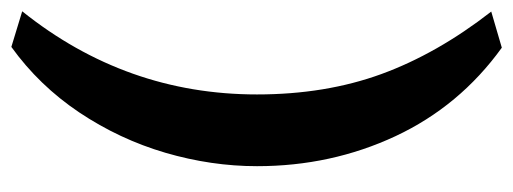

<svg xmlns="http://www.w3.org/2000/svg" viewBox="-308 -456 921 345"><g transform="rotate(-90 152.5 -283.5)"><path d="M240.7 -723.6 304.7 -704.1Q155.3 -517.6 155.3 -282.2Q155.3 -159.2 191.9 -58.8Q228.5 41.5 304.2 138.7L239.3 157.7Q134.3 82 80.3 -33.4Q26.4 -148.9 26.4 -282.2Q26.4 -364.3 50.5 -446.8Q74.7 -529.3 123 -601.6Q171.4 -673.8 240.7 -723.6Z"/></g></svg>

Font: Vesper Libre Heavy
Style: Regular
Weight: 900
Designer: Robert Keller & Kimya Gandhi
Foundry: Mota Italic
Version: Version 1.058